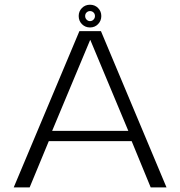

<svg xmlns="http://www.w3.org/2000/svg" viewBox="-20 -812 782 832"><path d="M39.5 0H108.5L191.5 -200.5H550.5L633 0H701.5L417.5 -677H324ZM206 -245 370.5 -638.5H371.5L536 -245ZM370 -693Q391 -693 405 -707.5Q419 -722 419 -742.5Q419 -763 405 -777.2Q391 -791.5 370 -791.5Q349 -791.5 335 -777.2Q321 -763 321 -742.5Q321 -721.5 335.2 -707.2Q349.5 -693 370 -693ZM370 -720.5Q361.5 -720.5 355.2 -727Q349 -733.5 349 -742.5Q349 -752 355.2 -758Q361.5 -764 370 -764Q379 -764 385.2 -758Q391.5 -752 391.5 -742.5Q391.5 -733.5 385.2 -727Q379 -720.5 370 -720.5Z"/></svg>

Font: Anybody SemiExpanded Light
Style: Regular
Weight: 300
Width: 6
Version: Version 1.113;gftools[0.9.25]